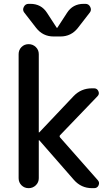

<svg xmlns="http://www.w3.org/2000/svg" viewBox="-20 -980 578 1000"><path d="M77 -52V-698Q77 -720 92 -735Q107 -750 129 -750Q151 -750 166.5 -735Q182 -720 182 -698V-291Q182 -290 183 -290L185 -291L363 -479Q402 -520 459 -520H470Q486 -520 492.5 -505Q499 -490 488 -479L293 -276Q288 -271 293 -264L489 -42Q500 -30 493.5 -15Q487 0 470 0H459Q403 0 365 -43L185 -249Q184 -250 183 -250Q182 -250 182 -249V-52Q182 -30 166.5 -15Q151 0 129 0Q107 0 92 -15Q77 -30 77 -52ZM416 -960H425Q442 -960 450 -944Q458 -928 448 -915L386 -835Q351 -790 295 -790H259Q203 -790 168 -835L106 -915Q96 -928 104 -944Q112 -960 129 -960H138Q195 -960 225 -913L275 -836Q275 -835 277 -835Q279 -835 279 -836L329 -913Q359 -960 416 -960Z"/></svg>

Font: Rounded Mplus 1c Medium
Style: Regular
Weight: 500
Version: Version 1.059.20150529